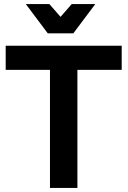

<svg xmlns="http://www.w3.org/2000/svg" viewBox="-20 -925 628 945"><path d="M341 -761H215L107 -905H223L278 -842L333 -905H449ZM8 -700H579V-581H361V0H226V-581H8Z"/></svg>

Font: Montserrat arm Medium
Style: Regular
Weight: 500
Designer: Julieta Ulanovsky
Foundry: Julieta Ulanovsky
Version: Version 6.000;PS 006.000;hotconv 1.0.88;makeotf.lib2.5.64775